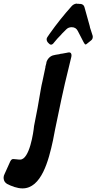

<svg xmlns="http://www.w3.org/2000/svg" viewBox="-34 -1045 535 1066"><path d="M267 -810C278 -824 291 -838 305 -852C306 -854 308 -856 310 -858L334 -882C342 -890 352 -894 364 -894C380 -894 391 -887 398 -873L430 -811C435 -802 438 -798 441 -798C443 -798 447 -800 451 -804L471 -820C478 -825 481 -832 481 -840C481 -844 481 -847 479 -851L470 -879C467 -887 465 -894 464 -901C454 -935 445 -970 435 -1005C433 -1015 424 -1022 415 -1023C410 -1023 406 -1023 403 -1024H395L391 -1025C382 -1024 372 -1020 364 -1011C322 -964 280 -912 242 -858L229 -839C226 -835 225 -831 225 -827C225 -821 227 -815 232 -809L238 -803C242 -799 245 -797 249 -797C254 -797 259 -800 264 -806L263 -805ZM236 -804 238 -802ZM3 -25C30 -11 62 1 91 1C196 1 236 -154 260 -265C264 -284 268 -305 272 -327C293 -429 319 -557 347 -667L360 -721C362 -728 363 -733 363 -738C363 -748 358 -754 351 -754C348 -754 343 -754 337 -752L310 -747C305 -747 300 -746 295 -744L282 -742C278 -741 273 -741 267 -739C246 -736 229 -719 223 -697H224L219 -678C219 -677 219 -676 218 -675V-669C217 -668 217 -667 217 -666L202 -595C198 -579 195 -563 192 -546C181 -478 169 -413 155 -345C152 -311 130 -159 78 -159C72 -159 66 -159 62 -160C53 -161 46 -162 41 -162H40C35 -162 29 -161 23 -149L-9 -78C-12 -72 -14 -66 -14 -59C-14 -50 -12 -35 4 -25Z"/></svg>

Font: Bangerz
Style: Regular
Weight: 400
Designer: vernon adams
Foundry: Vernon Adams
Version: Version 2.10;December 28, 2023;FontCreator 13.0.0.2683 64-bi